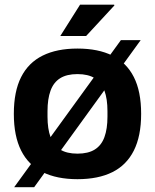

<svg xmlns="http://www.w3.org/2000/svg" viewBox="-20 -743 653 809"><path d="M306.4 12Q219.5 12 159.7 -17.7Q99.8 -47.4 69.1 -108.5Q38.3 -169.7 38.3 -263.2Q38.3 -357.8 69.1 -418.4Q99.8 -479 159.7 -508.7Q219.5 -538.4 306.4 -538.4Q394 -538.4 453.6 -508.7Q513.2 -479 543.9 -418.4Q574.7 -357.8 574.7 -263.2Q574.7 -169.7 543.9 -108.5Q513.2 -47.4 453.6 -17.7Q394 12 306.4 12ZM306.4 -95.6Q351.6 -95.6 379.4 -113Q407.3 -130.4 420 -165.2Q432.8 -200 432.8 -251.4V-274.8Q432.8 -326.2 420 -361.1Q407.3 -396 379.4 -413.4Q351.6 -430.8 306.4 -430.8Q261.2 -430.8 233.5 -413.4Q205.7 -396 193 -361.1Q180.2 -326.2 180.2 -274.8V-251.4Q180.2 -200 193 -165.2Q205.7 -130.4 233.5 -113Q261.2 -95.6 306.4 -95.6ZM39.7 45.8 489.3 -573.8H572.7L123.9 45.8ZM234 -591.2 317.4 -723.4H460.9L462.1 -720.2L342.8 -591.2Z"/></svg>

Font: Archivo SemiBold
Style: Regular
Weight: 600
Designer: Hector Gatti
Foundry: Omnibus-Type
Version: Version 2.001